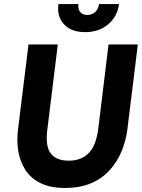

<svg xmlns="http://www.w3.org/2000/svg" viewBox="-20 -920 702 950"><path d="M269 -900H368Q365 -876 376.5 -861Q388 -846 412 -846Q436 -846 451.5 -861Q467 -876 470 -900H569Q561 -839 515.5 -800Q470 -761 401 -761Q332 -761 296.5 -800Q261 -839 269 -900ZM69 -278 121 -700H266L214 -277Q204 -195 231.5 -160Q259 -125 320 -125Q381 -125 418 -161.5Q455 -198 466 -281L517 -700H662L610 -278Q603 -224 582 -172.5Q561 -121 524 -79.5Q487 -38 432 -14Q377 10 302 10Q229 10 180.5 -14Q132 -38 105.5 -79.5Q79 -121 70.5 -172.5Q62 -224 69 -278Z"/></svg>

Font: Haskoy ExtraBold
Style: Italic
Weight: 800
Designer: Ertekin Erdin
Foundry: Ertekin Erdin
Version: Version 2.000; ttfautohint (v1.8.4.7-5d5b)